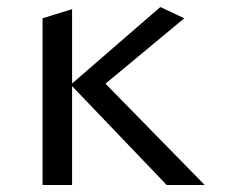

<svg xmlns="http://www.w3.org/2000/svg" viewBox="-20 -526 640 546"><path d="M185 -281V0H101V-474L185 -500V-288.5L436 -506L504 -474L280 -288L562 0H454Z"/></svg>

Font: JuliaMono
Style: Regular
Weight: 400
Monospace: yes
Designer: cormullion
Foundry: corm
Version: Version 0.055; ttfautohint (v1.8.4)